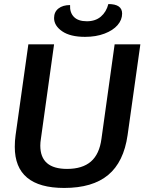

<svg xmlns="http://www.w3.org/2000/svg" viewBox="-20 -919 750 948"><path d="M53 -194Q53 -224 57 -252L120 -700H247L182 -234Q179 -216 179 -200Q179 -85 311 -85Q387 -85 429 -121.5Q471 -158 481 -234L546 -700H673L610 -252Q591 -119 514 -55Q437 9 297 9Q53 9 53 -194ZM247 -830Q247 -860 268.5 -877Q290 -894 326 -894Q324 -857 345 -835.5Q366 -814 409 -814Q451 -814 478 -837Q505 -860 515 -899Q583 -899 583 -852Q583 -821 560.5 -795Q538 -769 496 -753Q454 -737 400 -737Q327 -737 287 -764.5Q247 -792 247 -830Z"/></svg>

Font: Krub SemiBold
Style: Italic
Weight: 600
Italic angle: -8°
Designer: Ekaluck Peanpanawate
Foundry: Cadson Demak Co.,Ltd.
Version: Version 1.000; ttfautohint (v1.6)